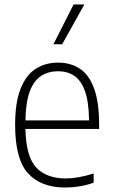

<svg xmlns="http://www.w3.org/2000/svg" viewBox="-20 -828 503 857"><path d="M271 9Q162.5 9 105 -54.5Q47.5 -118 47.5 -270.5Q47.5 -370.5 71.8 -431.8Q96 -493 139.2 -520.8Q182.5 -548.5 239 -548.5Q296 -548.5 337 -521Q378 -493.5 400.2 -432.2Q422.5 -371 422.5 -270V-252.5H93.5Q96 -129 141.8 -80.2Q187.5 -31.5 274.5 -31.5Q326.5 -31.5 398 -53.5V-12.5Q363 -0.5 332 4.2Q301 9 271 9ZM239 -510Q197 -510 164.8 -490Q132.5 -470 113.8 -422.2Q95 -374.5 93.5 -290.5H377.5Q376.5 -374 359 -422Q341.5 -470 311 -490Q280.5 -510 239 -510ZM218.5 -630.5 308.5 -808H356.5L257.5 -630.5Z"/></svg>

Font: Encode Sans SmCnd XLt
Style: Regular
Weight: 200
Width: 4
Designer: Multiple Designers
Foundry: Impallari Type
Version: Version 3.002; ttfautohint (v1.8.3) -l 8 -r 50 -G 200 -x 14 